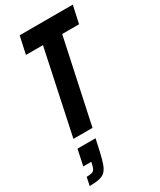

<svg xmlns="http://www.w3.org/2000/svg" viewBox="-240 -766 946 1133"><g transform="rotate(-30 232.5 -199.5)"><path d="M72 0 193 -569H77L103 -688H465L439 -569H324L202 0ZM16 289 28 233Q51 233 63 229.5Q75 226 81 217Q87 208 91 190L96 170H41L64 62H187L169 144Q159 188 149 217Q139 246 124 261.5Q109 277 83 283Q57 289 16 289Z"/></g></svg>

Font: Saira Condensed
Style: Bold Italic
Weight: 700
Width: 3
Italic angle: -12°
Designer: Hector Gatti with collaboration of the Omnibus-Type team
Foundry: Omnibus-Type
Version: Version 1.101